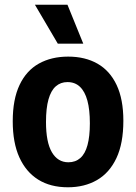

<svg xmlns="http://www.w3.org/2000/svg" viewBox="-20 -780 576 814"><path d="M268 14Q194 14 142 -18.5Q90 -51 62 -113Q34 -175 34 -266Q34 -359 63 -420Q92 -481 145 -510.5Q198 -540 269 -540Q341 -540 393.5 -510Q446 -480 474.5 -419.5Q503 -359 503 -268Q503 -172 473.5 -109.5Q444 -47 391 -16.5Q338 14 268 14ZM270 -92Q300 -92 320.5 -110Q341 -128 351 -165Q361 -202 361 -257Q361 -315 350.5 -353.5Q340 -392 319 -412Q298 -432 266 -432Q237 -432 216.5 -414Q196 -396 185.5 -358.5Q175 -321 175 -263Q175 -177 200 -134.5Q225 -92 270 -92ZM225 -595 128 -760H266L333 -595Z"/></svg>

Font: Bricolage Grotesque SemiCondensed
Style: Bold
Weight: 700
Width: 4
Designer: Mathieu Triay
Foundry: Atelier Triay
Version: Version 1.001;gftools[0.9.33.dev8+g029e19f]